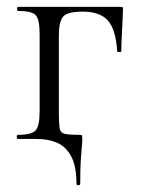

<svg xmlns="http://www.w3.org/2000/svg" viewBox="-20 -406 412 561"><path d="M203.4 131.2Q203.4 79.6 188.1 51Q172.8 22.4 147 11.2Q121.2 0 87.2 0H32Q29 0 29 -6Q29 -12 32 -12Q72.6 -12 84.2 -25Q95.8 -38 95.8 -81V-305Q95.8 -349 84.6 -361.5Q73.4 -374 33 -374Q30 -374 30 -380Q30 -386 33 -386H331.2Q337.4 -386 338.4 -384.5Q339.4 -383 339.4 -377Q338.4 -347 336.4 -311.5Q334.4 -276 334.4 -256Q334.4 -254 328.5 -254Q322.6 -254 322.4 -256Q318.4 -320.2 295.2 -346.1Q272 -372 221.6 -372Q177.6 -372 164.8 -357.8Q152 -343.6 152 -303V-81Q152 -48.2 153.8 -33.6Q155.6 -19 167.5 -15.5Q179.4 -12 210.8 -12Q218.2 -12 219.3 -10.5Q220.4 -9 220.4 0Q220.4 10 219.1 23.1Q217.8 36.2 216.1 60.5Q214.4 84.8 214.4 131.2Q214.4 135.2 208.9 135.2Q203.4 135.2 203.4 131.2Z"/></svg>

Font: Cormorant Light
Style: Regular
Weight: 300
Designer: Christian Thalmann (Catharsis Fonts)
Foundry: Catharsis Fonts
Version: Version 4.000